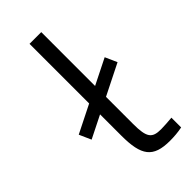

<svg xmlns="http://www.w3.org/2000/svg" viewBox="-229 -762 822 822"><g transform="rotate(-45 182.0 -350.5)"><path d="M279 -53C225 -53 210 -71 210 -154V-318L350 -388L326 -442L210 -384V-710H139V-349L13 -286L37 -232L139 -283V-154C139 -33 169 9 271 9C296 9 321 7 345 2V-57C324 -55 296 -53 279 -53Z"/></g></svg>

Font: LT Wave Text Light
Style: Regular
Weight: 300
Designer: Daniel Lyons
Version: Version 2.5 (Glyphs App)